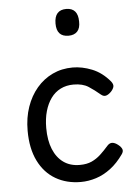

<svg xmlns="http://www.w3.org/2000/svg" viewBox="-56 -838 632 900"><g transform="rotate(-5 260.0 -388.0)"><path d="M288 19Q221 19 169.5 -11Q118 -41 89 -99.5Q60 -158 60 -242Q60 -303 77.5 -353.5Q95 -404 126.5 -441Q158 -478 201 -498.5Q244 -519 296 -519Q340 -519 386.5 -500.5Q433 -482 470 -438Q481 -424 478.5 -413Q476 -402 465 -390Q452 -377 440.5 -374Q429 -371 417 -381Q390 -404 363 -421.5Q336 -439 293 -439Q259 -439 232 -425.5Q205 -412 186.5 -386.5Q168 -361 158 -326Q148 -291 148 -247Q148 -189 165 -147.5Q182 -106 213.5 -83.5Q245 -61 290 -61Q323 -61 346 -71.5Q369 -82 388 -99.5Q407 -117 427 -140Q438 -152 450.5 -151Q463 -150 477 -139Q491 -128 495 -117.5Q499 -107 490 -94Q462 -54 429 -29Q396 -4 360 7.5Q324 19 288 19ZM290 -669Q262 -669 248 -684.5Q234 -700 234 -731Q234 -763 248 -779Q262 -795 290 -795Q317 -795 331 -779Q345 -763 345 -731Q346 -700 331.5 -684.5Q317 -669 290 -669Z"/></g></svg>

Font: Playwrite NG Modern
Style: Regular
Weight: 400
Designer: Veronika Burian, José Scaglione
Foundry: TypeTogether
Version: Version 1.002